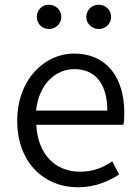

<svg xmlns="http://www.w3.org/2000/svg" viewBox="-20 -781 589 814"><path d="M310 13C384 13 439 -12 485 -41L456 -97C415 -69 373 -53 319 -53C211 -53 139 -132 134 -252H503C506 -266 507 -283 507 -301C507 -457 429 -554 294 -554C170 -554 53 -445 53 -269C53 -92 167 13 310 13ZM133 -312C144 -423 215 -488 295 -488C383 -488 435 -427 435 -312ZM187 -658C217 -658 240 -681 240 -709C240 -738 217 -761 187 -761C158 -761 136 -738 136 -709C136 -681 158 -658 187 -658ZM399 -658C428 -658 451 -681 451 -709C451 -738 428 -761 399 -761C369 -761 346 -738 346 -709C346 -681 369 -658 399 -658Z"/></svg>

Font: Noto Sans CJK SC DemiLight
Style: Regular
Weight: 350
Designer: Ryoko NISHIZUKA 西塚涼子 (kana, bopomofo & ideographs); Paul D. Hunt (Latin, Greek & Cyrillic); Sandoll Communications 산돌커뮤니
Foundry: Adobe
Version: Version 2.004;hotconv 1.0.118;makeotfexe 2.5.65603